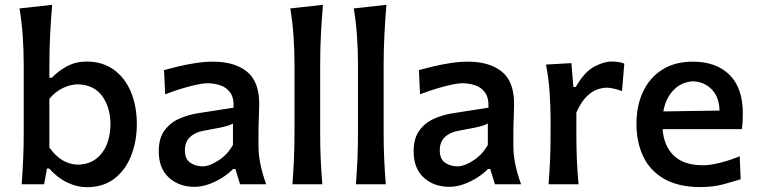

<svg xmlns="http://www.w3.org/2000/svg" viewBox="-20 -765 3144 797"><path d="M340 12Q300.5 12 259.8 -7.2Q219 -26.5 184 -65.5H175L163 0H70Q74 -54.5 76.2 -105.2Q78.5 -156 78.5 -218V-493.5Q78.5 -555.5 74.5 -614.2Q70.5 -673 61 -730L196.5 -745Q191.5 -685 188.2 -622.8Q185 -560.5 185 -493.5V-442H195Q221.5 -470 258 -489.8Q294.5 -509.5 338.5 -509.5Q406 -509.5 452.8 -475.5Q499.5 -441.5 523.8 -382.5Q548 -323.5 548 -250Q548 -180.5 525.2 -120.8Q502.5 -61 456.2 -24.5Q410 12 340 12ZM304 -81.5Q350.5 -83 380.2 -106.8Q410 -130.5 424.2 -168Q438.5 -205.5 438.5 -249Q438.5 -317.5 405 -365.2Q371.5 -413 302.5 -415Q273 -414.5 241.5 -399.8Q210 -385 185 -355V-153Q233.5 -83 304 -81.5Z M787 10.5Q723 10.5 681 -27.8Q639 -66 639 -136.5Q639 -191.5 663.2 -224Q687.5 -256.5 725 -272.8Q762.5 -289 802 -295L949.5 -318Q951.5 -358.5 935.8 -380.5Q920 -402.5 894.2 -411Q868.5 -419.5 839 -419.5Q825.5 -419.5 797.8 -413.8Q770 -408 735 -397.5Q700 -387 665.5 -373.5L661 -474Q684 -480.5 718.2 -488.8Q752.5 -497 790.8 -503Q829 -509 864 -509Q954 -509 1005 -467.8Q1056 -426.5 1056 -334Q1056 -310.5 1054.5 -276Q1053 -241.5 1053 -211V-158Q1053 -88 1085 0H976.5L957 -63.5H947.5Q931.5 -46.5 905.2 -29.2Q879 -12 848.2 -0.8Q817.5 10.5 787 10.5ZM822 -74.5Q848.5 -74.5 886.2 -98.5Q924 -122.5 947 -163.5V-252.5Q940 -248 928 -244Q916 -240 892.5 -235Q869 -230 826.5 -222.5Q789.5 -216 768.5 -195.8Q747.5 -175.5 747.5 -141Q747.5 -104.5 769.8 -89.5Q792 -74.5 822 -74.5Z M1194 0Q1198 -54.5 1200.2 -105.2Q1202.5 -156 1202.5 -218V-493.5Q1202.5 -555.5 1198.5 -614.2Q1194.5 -673 1185 -730L1320.5 -745Q1315.5 -685 1312.2 -622.8Q1309 -560.5 1309 -493.5V-218Q1309 -156 1311.2 -105.2Q1313.5 -54.5 1318 0Z M1457.5 0Q1461.5 -54.5 1463.8 -105.2Q1466 -156 1466 -218V-493.5Q1466 -555.5 1462 -614.2Q1458 -673 1448.5 -730L1584 -745Q1579 -685 1575.8 -622.8Q1572.5 -560.5 1572.5 -493.5V-218Q1572.5 -156 1574.8 -105.2Q1577 -54.5 1581.5 0Z M1845 10.5Q1781 10.5 1739 -27.8Q1697 -66 1697 -136.5Q1697 -191.5 1721.2 -224Q1745.5 -256.5 1783 -272.8Q1820.5 -289 1860 -295L2007.5 -318Q2009.5 -358.5 1993.8 -380.5Q1978 -402.5 1952.2 -411Q1926.5 -419.5 1897 -419.5Q1883.5 -419.5 1855.8 -413.8Q1828 -408 1793 -397.5Q1758 -387 1723.5 -373.5L1719 -474Q1742 -480.5 1776.2 -488.8Q1810.5 -497 1848.8 -503Q1887 -509 1922 -509Q2012 -509 2063 -467.8Q2114 -426.5 2114 -334Q2114 -310.5 2112.5 -276Q2111 -241.5 2111 -211V-158Q2111 -88 2143 0H2034.5L2015 -63.5H2005.5Q1989.5 -46.5 1963.2 -29.2Q1937 -12 1906.2 -0.8Q1875.5 10.5 1845 10.5ZM1880 -74.5Q1906.5 -74.5 1944.2 -98.5Q1982 -122.5 2005 -163.5V-252.5Q1998 -248 1986 -244Q1974 -240 1950.5 -235Q1927 -230 1884.5 -222.5Q1847.5 -216 1826.5 -195.8Q1805.5 -175.5 1805.5 -141Q1805.5 -104.5 1827.8 -89.5Q1850 -74.5 1880 -74.5Z M2257 0Q2261.5 -54.5 2263.5 -105.2Q2265.5 -156 2265.5 -218V-268Q2265.5 -323.5 2261.5 -381.2Q2257.5 -439 2246.5 -497L2352 -503L2360 -404H2370Q2405.5 -466 2445.8 -487.8Q2486 -509.5 2518 -509.5Q2531 -509.5 2545 -507.8Q2559 -506 2571.5 -501L2562 -387Q2546 -393 2528.8 -397Q2511.5 -401 2499 -401Q2482 -401 2460.2 -394Q2438.5 -387 2415.5 -364.8Q2392.5 -342.5 2372.5 -298V-212.5Q2372.5 -155 2374.5 -104.8Q2376.5 -54.5 2381.5 0Z M2888 11.5Q2796.5 11.5 2737.5 -22.2Q2678.5 -56 2650.2 -115.2Q2622 -174.5 2622 -251Q2622 -326.5 2649.5 -384.8Q2677 -443 2729.2 -476Q2781.5 -509 2856 -509Q2953 -509 3008.2 -454.5Q3063.5 -400 3063.5 -293.5Q3063.5 -255.5 3059.5 -229H2730.5Q2735.5 -159 2777 -119Q2818.5 -79 2899.5 -79Q2928.5 -79 2970 -89.5Q3011.5 -100 3050.5 -116.5L3054.5 -21Q3024.5 -11.5 2982.5 0Q2940.5 11.5 2888 11.5ZM2857 -427.5Q2808.5 -425 2775.8 -391Q2743 -357 2733.5 -302.5L2967 -306Q2965 -363 2934.2 -394.2Q2903.5 -425.5 2857 -427.5Z"/></svg>

Font: Commissioner Flair Medium
Style: Regular
Weight: 500
Designer: Kostas Bartsokas
Foundry: Kostas Bartsokas
Version: Version 1.000; ttfautohint (v1.8.3)